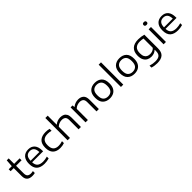

<svg xmlns="http://www.w3.org/2000/svg" viewBox="461 -2750 4923 4923"><g transform="rotate(-45 2922.0 -289.0)"><path d="M320 9.5Q225.5 9.5 174.2 -37Q123 -83.5 123 -181.5V-472.5H10.5V-542.5H123L137 -740H208V-542.5H407.5V-472.5H208V-197.5Q208 -123.5 241.5 -92.8Q275 -62 339.5 -62Q372 -62 416.5 -71.5V-1.5Q368.5 9.5 320 9.5Z M765.5 9.5Q624.5 9.5 550.5 -58.2Q476.5 -126 476.5 -271Q476.5 -408 541.8 -479.5Q607 -551 723 -551Q837.5 -551 899 -478.8Q960.5 -406.5 960.5 -268.5V-244.5H562Q566 -145 618.8 -100.8Q671.5 -56.5 776.5 -56.5Q812.5 -56.5 851.5 -62.8Q890.5 -69 931.5 -80.5V-14.5Q845.5 9.5 765.5 9.5ZM722 -491.5Q647 -491.5 605.8 -445.2Q564.5 -399 562 -300H879.5Q877 -398.5 837.2 -445Q797.5 -491.5 722 -491.5Z M1334.5 9.5Q1204.5 9.5 1133.8 -59.8Q1063 -129 1063 -271Q1063 -412 1137.8 -481.5Q1212.5 -551 1353.5 -551Q1388.5 -551 1422.5 -546.5Q1456.5 -542 1486 -533.5V-463.5Q1455 -471.5 1424.8 -476Q1394.5 -480.5 1360 -480.5Q1254.5 -480.5 1202.5 -431Q1150.5 -381.5 1150.5 -272.5Q1150.5 -161 1199.8 -111Q1249 -61 1343 -61Q1374.5 -61 1408.8 -66.8Q1443 -72.5 1486 -86V-16Q1414.5 9.5 1334.5 9.5Z M1604.5 0V-808H1689.5V-482H1694.5Q1733 -516 1782.8 -533.5Q1832.5 -551 1887.5 -551Q1946.5 -551 1991.5 -529.8Q2036.5 -508.5 2061.8 -462.5Q2087 -416.5 2087 -341V0H2002V-337Q2002 -415 1965 -445.5Q1928 -476 1866 -476Q1819 -476 1772.2 -458.5Q1725.5 -441 1689.5 -403.5V0Z M2254.5 0V-542.5H2325.5L2331.5 -480.5H2337Q2376.5 -514.5 2427.5 -532.8Q2478.5 -551 2534 -551Q2625 -551 2681 -501.8Q2737 -452.5 2737 -338V0H2652V-335.5Q2652 -413.5 2615.8 -445.2Q2579.5 -477 2516 -477Q2472.5 -477 2424.5 -460.2Q2376.5 -443.5 2339.5 -404V0Z M3134.5 9.5Q3017 9.5 2945 -58.8Q2873 -127 2873 -271.5Q2873 -413 2944.5 -482Q3016 -551 3134.5 -551Q3255 -551 3325.8 -483.2Q3396.5 -415.5 3396.5 -271.5Q3396.5 -176.5 3363.5 -114.2Q3330.5 -52 3271.5 -21.2Q3212.5 9.5 3134.5 9.5ZM3134.5 -60Q3216 -60 3263.5 -108.5Q3311 -157 3311 -270.5Q3311 -385 3263.5 -433.2Q3216 -481.5 3134.5 -481.5Q3053.5 -481.5 3006 -433.5Q2958.5 -385.5 2958.5 -272Q2958.5 -157.5 3006 -108.8Q3053.5 -60 3134.5 -60Z M3538 0V-808H3623V0Z M4028.5 9.5Q3911 9.5 3839 -58.8Q3767 -127 3767 -271.5Q3767 -413 3838.5 -482Q3910 -551 4028.5 -551Q4149 -551 4219.8 -483.2Q4290.5 -415.5 4290.5 -271.5Q4290.5 -176.5 4257.5 -114.2Q4224.5 -52 4165.5 -21.2Q4106.5 9.5 4028.5 9.5ZM4028.5 -60Q4110 -60 4157.5 -108.5Q4205 -157 4205 -270.5Q4205 -385 4157.5 -433.2Q4110 -481.5 4028.5 -481.5Q3947.5 -481.5 3900 -433.5Q3852.5 -385.5 3852.5 -272Q3852.5 -157.5 3900 -108.8Q3947.5 -60 4028.5 -60Z M4631 230Q4587.5 230 4537.5 223.2Q4487.5 216.5 4442.5 202V132Q4493.5 147.5 4539.8 154.5Q4586 161.5 4627 161.5Q4730.5 161.5 4777.8 121Q4825 80.5 4825 -17.5V-62H4820Q4788.5 -30.5 4743.5 -12.2Q4698.5 6 4642.5 6Q4576.5 6 4523 -21.5Q4469.5 -49 4437.8 -107.8Q4406 -166.5 4406 -260Q4406 -403 4483.2 -477Q4560.5 -551 4712 -551Q4817 -551 4910 -523.5V-31.5Q4910 107.5 4840.8 168.8Q4771.5 230 4631 230ZM4666 -65.5Q4709 -65.5 4751.2 -81Q4793.5 -96.5 4825 -132V-468Q4801.5 -474.5 4770.8 -478.5Q4740 -482.5 4704 -482.5Q4599 -482.5 4545.2 -430Q4491.5 -377.5 4491.5 -267.5Q4491.5 -192.5 4514.2 -148.2Q4537 -104 4576.2 -84.8Q4615.5 -65.5 4666 -65.5Z M5085 0V-542.5H5170V0ZM5127.5 -660Q5069 -660 5069 -710.5Q5069 -761.5 5127.5 -761.5Q5186 -761.5 5186 -710.5Q5186 -660 5127.5 -660Z M5603 9.5Q5462 9.5 5388 -58.2Q5314 -126 5314 -271Q5314 -408 5379.2 -479.5Q5444.5 -551 5560.5 -551Q5675 -551 5736.5 -478.8Q5798 -406.5 5798 -268.5V-244.5H5399.5Q5403.5 -145 5456.2 -100.8Q5509 -56.5 5614 -56.5Q5650 -56.5 5689 -62.8Q5728 -69 5769 -80.5V-14.5Q5683 9.5 5603 9.5ZM5559.5 -491.5Q5484.5 -491.5 5443.2 -445.2Q5402 -399 5399.5 -300H5717Q5714.5 -398.5 5674.8 -445Q5635 -491.5 5559.5 -491.5Z"/></g></svg>

Font: Encode Sans Exp
Style: Regular
Weight: 400
Width: 7
Designer: Multiple Designers
Foundry: Impallari Type
Version: Version 3.002; ttfautohint (v1.8.3) -l 8 -r 50 -G 200 -x 14 